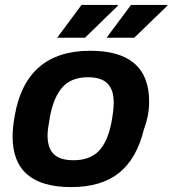

<svg xmlns="http://www.w3.org/2000/svg" viewBox="-20 -743 696 775"><path d="M210.9 -590.8 309.1 -723.1H456.1V-720.2L323.2 -590.8ZM410.2 -590.8 508.8 -723.1H655.8V-720.2L522 -590.8ZM267.1 12.2Q30.8 12.2 30.8 -191.9Q30.8 -226.6 39.1 -273.9Q84 -538.1 344.2 -538.1Q582 -538.1 582 -333Q582 -277.3 561 -221.2Q531.7 -101.6 460 -44.7Q388.2 12.2 267.1 12.2ZM276.9 -96.2Q342.8 -96.2 379.2 -134Q415.5 -171.9 430.2 -251Q439 -299.3 439 -329.1Q439 -380.4 414.1 -405.8Q389.2 -431.2 335 -431.2Q269.5 -431.2 233.6 -392.6Q197.8 -354 182.1 -274.9Q171.9 -218.8 171.9 -196.8Q171.9 -145.5 197 -120.8Q222.2 -96.2 276.9 -96.2Z"/></svg>

Font: Archivo
Style: Bold Italic
Weight: 700
Italic angle: -10°
Designer: Hector Gatti
Foundry: Omnibus-Type
Version: Version 2.001